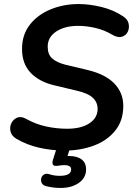

<svg xmlns="http://www.w3.org/2000/svg" viewBox="-20 -735 671 950"><path d="M300 10Q237 10 174.5 -4Q112 -18 60 -49Q37 -63 32 -85Q27 -107 36.5 -126Q46 -145 65.5 -153Q85 -161 111 -146Q158 -120 209.5 -109Q261 -98 312 -98Q382 -98 422.5 -125Q463 -152 463 -196Q463 -229 439 -251.5Q415 -274 357 -287L248 -313Q175 -330 132 -374.5Q89 -419 89 -493Q89 -563 127.5 -612.5Q166 -662 230 -688.5Q294 -715 369 -715Q422 -715 482 -700.5Q542 -686 591 -653Q612 -639 616.5 -617.5Q621 -596 612 -577.5Q603 -559 582.5 -553Q562 -547 532 -565Q497 -586 453 -596.5Q409 -607 367 -607Q300 -607 258 -579Q216 -551 216 -504Q216 -466 238 -446Q260 -426 303 -415L412 -389Q501 -368 545.5 -322Q590 -276 590 -211Q590 -138 550 -88.5Q510 -39 444 -14.5Q378 10 300 10ZM280 195Q243 195 208 186Q192 182 186.5 170.5Q181 159 184 147Q187 135 197.5 128.5Q208 122 224 127Q248 135 275 135Q332 135 332 103Q332 82 298 82Q285 82 268 85Q250 88 244 82Q237 75 241 59L266 -20H332L314 37Q319 37 323 37Q362 37 384 54Q406 71 406 103Q406 145 370 170Q334 195 280 195Z"/></svg>

Font: Nunito
Style: Bold Italic
Weight: 700
Italic angle: -9°
Designer: Vernon Adams
Foundry: Vernon Adams
Version: Version 3.601; ttfautohint (v1.8.2.53-6de2)